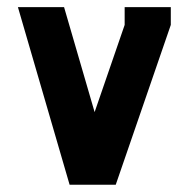

<svg xmlns="http://www.w3.org/2000/svg" viewBox="-20 -508 519 528"><path d="M322.8 -439.5 240.2 -199.7 156.2 -488.3H29.3L171.4 0H298.3L449.7 -439.5V-488.3H322.8Z"/></svg>

Font: Saman Dere
Style: Regular
Weight: 400
Designer: Tuna Ça_lar Gümü_
Foundry: Tuna Ça_lar Gümü_
Version: Version 1.001;hotconv 1.0.109;makeotfexe 2.5.65596